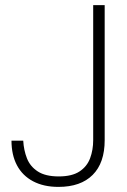

<svg xmlns="http://www.w3.org/2000/svg" viewBox="-20 -720 498 752"><path d="M209 12Q151 12 109.5 -10Q68 -32 46.5 -72.5Q25 -113 25 -169H71Q73 -132 85.5 -100Q98 -68 128 -48.5Q158 -29 210 -29Q262 -29 291.5 -48.5Q321 -68 333 -100.5Q345 -133 345 -171V-700H390V-171Q390 -82 343 -35Q296 12 209 12Z"/></svg>

Font: DM Sans 28pt ExtraLight
Style: Regular
Weight: 250
Version: Version 4.004;gftools[0.9.30]